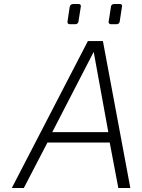

<svg xmlns="http://www.w3.org/2000/svg" viewBox="-20 -939 710 959"><path d="M419 -734H494L631 0H571L528 -227H217L99 0H39ZM521 -279 448 -680 241 -279ZM317 -830 328 -904Q331 -919 346 -919H372Q384 -919 384 -908L372 -832Q371 -825 366.5 -821.5Q362 -818 355 -818H329Q317 -818 317 -830ZM522 -830Q522 -824 534 -904Q535 -919 551 -919H578Q590 -919 590 -908Q590 -912 578 -832Q577 -825 572.5 -821.5Q568 -818 561 -818H534Q529 -818 525.5 -821.5Q522 -825 522 -830Z"/></svg>

Font: Exo Light
Style: Italic
Weight: 300
Italic angle: -9°
Designer: Natanael Gama
Foundry: Natanael Gama
Version: Version 1.500; ttfautohint (v1.6)